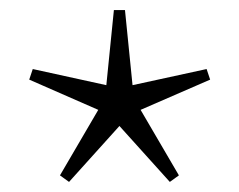

<svg xmlns="http://www.w3.org/2000/svg" viewBox="-20 -736 475 381"><path d="M397 -578 259 -518 335 -388 317 -375 217 -486 117 -375 99 -388 175 -518 38 -578 45 -599 191 -567 206 -716H228L243 -567L390 -599Z"/></svg>

Font: Bona Nova
Style: Regular
Weight: 400
Designer: Mateusz Machalski
Foundry: Capitalics
Version: Version 4.001; ttfautohint (v1.8.3)